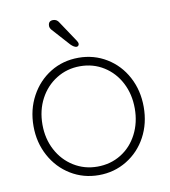

<svg xmlns="http://www.w3.org/2000/svg" viewBox="-80 -767 749 846"><g transform="rotate(-10 294.5 -344.0)"><path d="M295 10Q226 10 169.5 -24.5Q113 -59 80.5 -119Q48 -179 48 -252Q48 -326 80.5 -386Q113 -446 169 -480.5Q225 -515 295 -515Q364 -515 420.5 -480.5Q477 -446 509 -386Q541 -326 541 -252Q541 -178 509 -118.5Q477 -59 420.5 -24.5Q364 10 295 10ZM295 -477Q237 -477 189.5 -447.5Q142 -418 115 -367Q88 -316 88 -252Q88 -189 115 -138Q142 -87 189.5 -57.5Q237 -28 295 -28Q354 -28 401 -57Q448 -86 474.5 -137.5Q501 -189 501 -252Q501 -316 474.5 -367Q448 -418 401 -447.5Q354 -477 295 -477ZM270 -579 199 -658Q192 -667 192 -675Q192 -698 214 -698Q231 -698 240 -682L302 -589Q307 -581 307 -576Q307 -571 304 -567.5Q301 -564 296 -564Q285 -564 270 -579Z"/></g></svg>

Font: Quicksand Light
Style: Regular
Weight: 300
Designer: Andrew Paglinawan
Foundry: Andrew Paglinawan
Version: Version 3.000